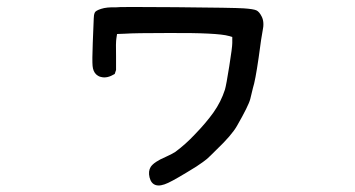

<svg xmlns="http://www.w3.org/2000/svg" viewBox="-20 -380 1040 563"><path d="M318.4 -358.4Q325.2 -360.4 496.1 -358.9Q667 -357.4 695.3 -355.5Q723.6 -353.5 731.9 -349.6Q740.2 -345.7 747.1 -332Q755.9 -315.4 750 -289.1Q747.1 -276.4 738.3 -210Q728.5 -142.6 721.7 -122.1Q716.8 -102.5 713.9 -89.8Q709 -70.3 674.8 -10.7Q659.2 16.6 615.2 58.6Q593.8 80.1 586.4 86.4Q579.1 92.8 555.7 108.4Q496.1 145.5 473.1 156.2Q450.2 167 436.5 162.6Q422.9 158.2 418.5 140.1Q414.1 122.1 421.9 109.4Q431.6 94.7 465.8 80.1Q483.4 72.3 494.1 65.4Q524.4 43 551.8 13.7Q584 -19.5 606 -50.3Q627.9 -81.1 639.6 -117.2Q643.6 -130.9 652.3 -186Q661.1 -241.2 661.1 -253.9V-271.5L651.4 -274.4Q618.2 -284.2 471.7 -283.2Q375 -283.2 346.7 -281.2L323.2 -280.3L321.3 -267.6Q319.3 -254.9 320.3 -215.8V-174.8L316.4 -163.1Q293.9 -149.4 276.4 -154.3Q269.5 -155.3 261.7 -162.1Q252.9 -170.9 251.5 -186.5Q250 -202.1 252 -253.9Q254.9 -317.4 254.9 -326.2Q254.9 -335.9 257.8 -342.8Q259.8 -348.6 276.4 -354Q293 -359.4 318.4 -358.4Z"/></svg>

Font: JasonHandwriting4
Style: Regular
Weight: 400
Version: Version 1.01.21